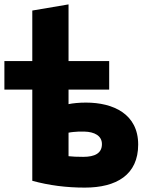

<svg xmlns="http://www.w3.org/2000/svg" viewBox="-29 -822 668 874"><path d="M350 -108C402 -108 435 -124 435 -166C435 -204 401 -222 355 -223C346 -223 338 -223 329 -223C313 -222 297 -221 283 -218V-111C297 -109 324 -108 350 -108ZM283 -544H468V-414H283V-348C302 -352 331 -355 362 -355C487 -355 600 -303 600 -164C600 -26 501 32 357 32C273 32 195 22 118 1V-414H-9V-544H118V-774L283 -802Z"/></svg>

Font: Repo ExtraBold
Style: Bold
Weight: 700
Designer: Stefan Peev
Foundry: Context Ltd
Version: Version 1.502